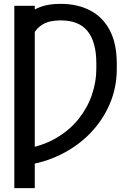

<svg xmlns="http://www.w3.org/2000/svg" viewBox="-20 -757 670 981"><path d="M157.7 -727.5V204.1H53.2V-727.5ZM103.5 88.4V4.4Q198.7 -11.2 268.1 -52.2Q337.4 -93.3 382.8 -150.9Q428.2 -208.5 450.2 -274.4Q472.2 -340.3 472.2 -405.3V-432.6Q472.2 -489.7 460.4 -531.2Q448.7 -572.8 425.8 -599.9Q402.8 -627 368.9 -639.9Q335 -652.8 290 -652.8Q233.9 -652.8 200.2 -633.5Q166.5 -614.3 149.2 -578.9Q131.8 -543.5 124 -495.1V-687Q152.8 -710 192.6 -723.6Q232.4 -737.3 289.1 -737.3Q375.5 -737.3 440.2 -703.9Q504.9 -670.4 540.8 -602.5Q576.7 -534.7 576.7 -430.7V-405.3Q576.7 -309.6 540.8 -225.8Q504.9 -142.1 440.7 -75.9Q376.5 -9.8 290.3 32.7Q204.1 75.2 103.5 88.4Z"/></svg>

Font: Inter 17pt
Style: Regular
Weight: 400
Version: Version 4.001;git-66647c0bb